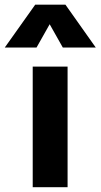

<svg xmlns="http://www.w3.org/2000/svg" viewBox="-66 -784 421 804"><path d="M71 0V-505H217V0ZM-46 -585 81.5 -764.5H208L335 -585H197L142 -682.5L87 -585Z"/></svg>

Font: Geologica SemiBold
Style: Regular
Weight: 600
Designer: Sindre Bremnes, Frode Helland
Foundry: Monokrom Skriftforlag AS
Version: Version 1.010;gftools[0.9.28]